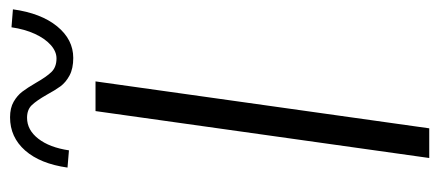

<svg xmlns="http://www.w3.org/2000/svg" viewBox="-278 -638 916 401"><g transform="rotate(-90 180.5 -438.0)"><path d="M148.5 -697H210.5L112.5 0H50.5ZM182.5 -799Q170.5 -820 161 -830Q151.5 -840 134.5 -840Q109 -840 90.8 -816.5Q72.5 -793 66.5 -752.5L30.5 -755.5Q38.5 -812.5 66.2 -844Q94 -875.5 135.5 -875.5Q155 -875.5 168 -868Q181 -860.5 189 -850Q197 -839.5 207.5 -821.5Q220 -799.5 230.2 -789Q240.5 -778.5 258.5 -778.5Q273 -778.5 286.5 -790.5Q300 -802.5 309.8 -823.8Q319.5 -845 323.5 -872.5L361 -869.5Q353 -811 325.5 -777.2Q298 -743.5 259.5 -743.5Q237.5 -743.5 223 -751.2Q208.5 -759 200.2 -770.2Q192 -781.5 182.5 -799Z"/></g></svg>

Font: HK Grotesk Light
Style: Italic
Weight: 300
Italic angle: -16°
Designer: Alfredo Marco Pradil
Foundry: Hanken Design Co.
Version: Version 3.001